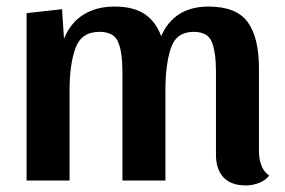

<svg xmlns="http://www.w3.org/2000/svg" viewBox="-20 -550 869 585"><path d="M175 -432Q195 -481 234.5 -505.5Q274 -530 329 -530Q387 -530 421 -507Q455 -484 471 -440Q511 -530 615 -530Q700 -530 734.5 -483Q769 -436 769 -342V-91Q769 -37 800 -15Q790 -1 770 7Q750 15 729 15Q684 15 661 -9.5Q638 -34 638 -79V-331Q638 -391 625.5 -422Q613 -453 570 -453Q517 -453 500.5 -403Q484 -353 484 -275V0H353V-331Q353 -391 340 -422Q327 -453 283 -453Q228 -453 210 -403.5Q192 -354 192 -275V0H61V-510L169 -522Z"/></svg>

Font: Sansita Medium
Style: Regular
Weight: 500
Designer: Pablo Cosgaya
Foundry: Omnibus-Type
Version: Version 1.006